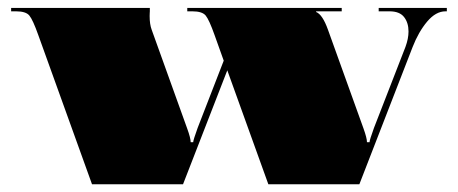

<svg xmlns="http://www.w3.org/2000/svg" viewBox="-20 -475 1181 495"><path d="M795 -444.1Q811.6 -437.5 825.6 -398.2L917 -144.2Q926.1 -118.9 926.1 -108.4H932.7Q932.7 -113.6 944.1 -145.1L1025.3 -354Q1033.2 -375.4 1033.2 -393.8Q1033.2 -416.5 1021.6 -431.2Q1010.1 -445.8 984.3 -445.8H956.3V-454.5H1132V-445.8H1128.5Q1103.6 -445.8 1081.3 -419.4Q1059 -392.9 1043.7 -353.6L906.5 0H671.8L566 -293.7L451.9 0H217.2L78.7 -384.6Q64.7 -424 55.7 -434.9Q46.8 -445.8 21.4 -445.8H8.7V-454.5H366.3V-445.8Q366.3 -444.9 366 -440.8Q365.8 -436.6 365.8 -433.6Q365.8 -412.2 371.1 -398.2L462.4 -144.2Q471.6 -118.9 471.6 -108.4H478.1Q478.1 -113.6 489.5 -145.1L556.8 -318.6L533.2 -384.6Q519.2 -424 510.3 -434.9Q501.3 -445.8 476 -445.8H462.8V-454.5H861V-445.8H795Z"/></svg>

Font: FoglihtenBlackPcs
Style: BlackPcs
Weight: 900
Version: Version 0.75